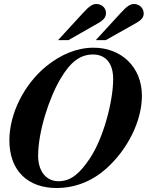

<svg xmlns="http://www.w3.org/2000/svg" viewBox="-20 -924 762 962"><path d="M449 -685C365 -685 285 -651 213 -593C102 -503 27 -356 27 -221C27 -66 122 18 263 18C356 18 441 -16 511 -78C618 -173 691 -316 691 -444C691 -590 586 -685 449 -685ZM446 -651C506 -651 547 -611 547 -528C547 -415 497 -229 430 -130C381 -57 337 -16 273 -16C210 -16 171 -68 171 -143C171 -262 224 -430 284 -531C334 -615 383 -651 446 -651ZM323 -723 472 -808C502 -825 511 -840 511 -859C511 -885 489 -904 463 -904C445 -904 428 -895 393 -856L271 -723ZM510 -723 661 -808C691 -825 700 -838 700 -857C700 -883 678 -904 652 -904C634 -904 617 -895 582 -856L460 -723Z"/></svg>

Font: STIXGeneral
Style: Bold Italic
Weight: 700
Italic angle: -16.33°
Designer: MicroPress Inc., with final additions and corrections provided by Coen Hoffman, Elsevier (retired)
Version: Version 1.1.0